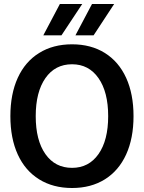

<svg xmlns="http://www.w3.org/2000/svg" viewBox="-20 -932 721 962"><path d="M32 -350Q32 -461 69 -542Q106 -623 176 -666.5Q246 -710 341 -710Q436 -710 505.5 -666.5Q575 -623 612 -542Q649 -461 649 -350Q649 -239 612 -158Q575 -77 505.5 -33.5Q436 10 341 10Q246 10 176 -33.5Q106 -77 69 -158Q32 -239 32 -350ZM522 -350Q522 -471 473.5 -540.5Q425 -610 341 -610Q256 -610 207.5 -540.5Q159 -471 159 -350Q159 -229 207.5 -160Q256 -91 341 -91Q425 -91 473.5 -160Q522 -229 522 -350ZM280 -912H392L288 -755H197ZM441 -912H552L449 -755H358Z"/></svg>

Font: Sarabun SemiBold
Style: Regular
Weight: 600
Designer: Suppakit Chalermlarp | Katatrad Co.,Ltd.
Foundry: Cadson Demak Co.,Ltd.
Version: Version 1.000; ttfautohint (v1.6)